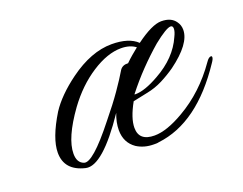

<svg xmlns="http://www.w3.org/2000/svg" viewBox="-64 -426 690 546"><g transform="rotate(-20 281.0 -153.0)"><path d="M321 8Q292 8 270 -6Q241 -26 241 -64Q241 -87 251 -113Q164 16 116 5Q56 -9 56 -63Q56 -106 97 -173Q110 -193 130 -213Q150 -233 176 -252Q243 -301 305 -301Q357 -301 382 -277Q432 -314 460 -314Q490 -314 503 -295Q511 -284 511 -270Q511 -228 443 -178Q423 -164 400.5 -152.5Q378 -141 352 -136L309 -127Q285 -84 285 -55Q285 -15 332 -15Q369 -15 422 -46Q493 -87 544 -160Q552 -172 559 -172Q562 -172 562 -168Q562 -163 555 -153Q458 -7 336 7Q332 8 328.5 8Q325 8 321 8ZM321 -144Q349 -144 393 -169Q456 -204 480 -259Q487 -273 487 -282Q487 -291 480 -291Q467 -291 427 -259Q398 -234 370.5 -205.5Q343 -177 318 -145Q317 -144 321 -144ZM116 -11Q140 -1 218 -100Q250 -139 271.5 -170Q293 -201 306 -223Q314 -235 331 -234Q340 -243 350 -251.5Q360 -260 370 -268Q353 -281 326 -281Q285 -281 237 -250Q189 -219 151 -167Q97 -92 97 -45Q97 -18 116 -11Z"/></g></svg>

Font: Ephesis
Style: Regular
Weight: 400
Designer: Robert E. Leuschke
Foundry: Robert E. Leuschke
Version: Version 1.010; ttfautohint (v1.8.3)